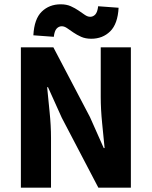

<svg xmlns="http://www.w3.org/2000/svg" viewBox="-20 -872 705 892"><path d="M77 0V-652H228L398 -328L462 -184H466Q461 -236 454.5 -300Q448 -364 448 -422V-652H588V0H437L267 -325L203 -467H199Q204 -413 210.5 -351Q217 -289 217 -231V0ZM404 -692Q377 -692 357 -701Q337 -710 321 -721Q305 -732 292 -741Q279 -750 267 -750Q253 -750 243 -739Q233 -728 230 -701L135 -708Q139 -784 174 -818Q209 -852 262 -852Q289 -852 309 -843Q329 -834 345 -823Q361 -812 374 -803Q387 -794 399 -794Q413 -794 423 -805Q433 -816 436 -843L531 -836Q527 -761 492 -726.5Q457 -692 404 -692Z"/></svg>

Font: hySource Sans Pro
Style: Bold
Weight: 700
Designer: Paul D. Hunt
Foundry: Adobe Systems Incorporated
Version: Version 2.021;PS 2.000;hotconv 1.0.86;makeotf.lib2.5.63406